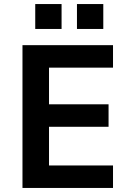

<svg xmlns="http://www.w3.org/2000/svg" viewBox="-20 -928 652 948"><path d="M91 0V-705H538V-594H222V-413H516V-302H222V-111H538V0ZM360 -785V-908H490V-785ZM154 -785V-908H284V-785Z"/></svg>

Font: Nunito Sans 7pt SemiCondensed
Style: Bold
Weight: 700
Width: 4
Designer: Vernon Adams
Foundry: Vernon Adams
Version: Version 3.101;gftools[0.9.27]